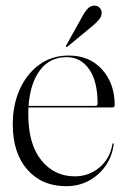

<svg xmlns="http://www.w3.org/2000/svg" viewBox="-20 -632 436 662"><path d="M375.5 -269Q375.5 -261.5 367 -261.5H78Q77.5 -250 77.5 -238Q77.5 -135.5 122.2 -79.8Q167 -24 238 -24Q285.5 -24 322 -53.8Q358.5 -83.5 367.5 -134.5Q368 -138 369.5 -138Q372.5 -138 372 -133.5Q363.5 -71.5 317.8 -30.8Q272 10 208 10Q124.5 10 74.2 -47.2Q24 -104.5 24 -203.5Q24 -270.5 48.2 -324.2Q72.5 -378 115.8 -409.2Q159 -440.5 217 -440.5Q289 -440.5 332.2 -392.2Q375.5 -344 375.5 -269ZM210 -435Q151.5 -435 117.8 -389.8Q84 -344.5 78.5 -267H309Q316.5 -267 316.5 -275Q316.5 -352 287.2 -393.5Q258 -435 210 -435ZM261.5 -571Q271.5 -590.5 281.8 -601.5Q292 -612.5 305 -612.5Q317.5 -612.5 324 -604.8Q330.5 -597 330.5 -588Q330.5 -575 321.2 -564.2Q312 -553.5 299 -542.5L213 -471.5Q209.5 -469 207.5 -471Q206 -472.5 208.5 -476Z"/></svg>

Font: Fraunces 144pt Light
Style: Regular
Weight: 300
Version: Version 1.000;[b76b70a41]